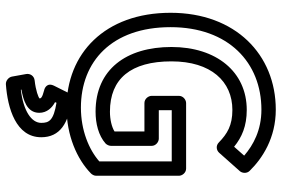

<svg xmlns="http://www.w3.org/2000/svg" viewBox="-176 -556 979 668"><g transform="rotate(90 314.0 -221.5)"><path d="M74 -325C74 -527 198 -641 361 -641C432 -641 484 -613 521 -581L490 -546C457 -573 418 -590 362 -590C229 -590 143 -484 143 -328C143 -171 221 -64 368 -64C409 -64 451 -74 479 -99C484 -104 487 -112 487 -118V-259C487 -274 473 -284 462 -284H363V-329H541V-77C500 -41 433 -13 354 -13C194 -13 74 -120 74 -325ZM24 -325C24 -96 166 37 354 37C450 37 533 1 583 -48C587 -52 591 -59 591 -66V-354C591 -365 581 -379 566 -379H338C327 -379 313 -369 313 -354V-259C313 -248 323 -234 338 -234H437V-130C421 -120 395 -114 368 -114C253 -114 193 -187 193 -328C193 -466 263 -540 362 -540C416 -540 445 -522 475 -493C486 -482 502 -484 511 -494L575 -566C582 -574 584 -590 574 -600C530 -645 459 -691 361 -691C170 -691 24 -551 24 -325ZM337 72C399 82 407 98 407 125C407 159 366 187 292 196L291 194C325 188 372 176 372 132C372 105 354 87 335 77ZM326 20C316 19 306 25 301 34L278 80C265 106 288 114 294 115C321 122 322 127 322 131C318 135 295 144 259 148C243 150 235 164 237 177L246 227C248 238 260 249 273 248C356 242 457 213 457 125C457 60 408 29 326 20Z"/></g></svg>

Font: Falling Sky
Style: Ou
Weight: 400
Designer: Paul D. Hunt
Foundry: Adobe Systems Incorporated
Version: Version 1.02